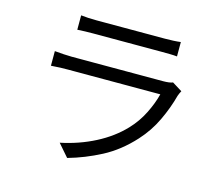

<svg xmlns="http://www.w3.org/2000/svg" viewBox="-109 -886 1218 1067"><g transform="rotate(15 500.0 -352.0)"><path d="M231.2 -744.6Q251 -742.2 274 -741Q297.1 -739.8 320.6 -739.8Q336.4 -739.8 375.9 -739.8Q415.4 -739.8 465.6 -739.8Q515.9 -739.8 566.2 -739.8Q616.6 -739.8 656.6 -739.8Q696.7 -739.8 714.3 -739.8Q737.7 -739.8 762.1 -741Q786.5 -742.2 804.8 -744.6V-661.8Q786.9 -663.8 762.5 -664.2Q738.2 -664.6 712.9 -664.6Q696.3 -664.6 656.6 -664.6Q617 -664.6 566.8 -664.6Q516.5 -664.6 466.3 -664.6Q416 -664.6 376.6 -664.6Q337.2 -664.6 320.6 -664.6Q298.1 -664.6 274.9 -663.9Q251.8 -663.2 231.2 -661.8ZM878.1 -481.3Q874.6 -474.6 870.5 -466.1Q866.5 -457.6 864.7 -451.6Q845.2 -377.8 809.9 -303.4Q774.7 -229 718.7 -167.6Q640.5 -81.6 548.5 -33.6Q456.5 14.4 361.1 41.2L299.3 -30Q405.3 -51.9 496.4 -98.8Q587.4 -145.7 651.2 -213.2Q696.7 -261.1 726.5 -320.7Q756.2 -380.3 769.8 -434.4Q759.4 -434.4 728.5 -434.4Q697.6 -434.4 653.9 -434.4Q610.1 -434.4 559.5 -434.4Q508.9 -434.4 457.7 -434.4Q406.4 -434.4 361.8 -434.4Q317.2 -434.4 284.8 -434.4Q252.4 -434.4 239.2 -434.4Q221.4 -434.4 195.1 -433.7Q168.8 -433 141.5 -430.6V-514.7Q169.1 -512.3 194.1 -510.6Q219.1 -508.9 239.2 -508.9Q250.1 -508.9 281 -508.9Q311.9 -508.9 356 -508.9Q400.1 -508.9 450.9 -508.9Q501.6 -508.9 552.6 -508.9Q603.7 -508.9 648 -508.9Q692.3 -508.9 723.6 -508.9Q754.9 -508.9 765.8 -508.9Q783.2 -508.9 798 -510.8Q812.8 -512.8 821.1 -516.6Z"/></g></svg>

Font: Noto Sans HK Thin
Style: Regular
Weight: 100
Designer: Ryoko NISHIZUKA 西塚涼子 (kana, bopomofo & ideographs); Paul D. Hunt (Latin, Greek & Cyrillic); Sandoll Communications 산돌커뮤니
Foundry: Adobe
Version: Version 2.004-H2;hotconv 1.0.118;makeotfexe 2.5.65603